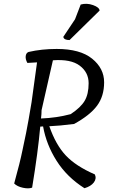

<svg xmlns="http://www.w3.org/2000/svg" viewBox="-20 -996 608 1016"><path d="M280 -737Q404 -737 467.5 -685.5Q531 -634 531 -560.5Q531 -487 493.5 -436.5Q456 -386 372 -340Q293 -330 241 -328Q275 -230 328 -173.5Q381 -117 482 -73Q492 -51 476.5 -30.5Q461 -10 427 0Q334 -59 279.5 -145Q225 -231 208 -327L193 -326Q181 -191 150 -3Q131 4 101 -2.5Q71 -9 55 -25Q86 -137 99 -201.5Q112 -266 118 -292Q130 -352 147 -455L176 -666L125 -663Q114 -682 116 -699Q118 -716 131 -721Q200 -737 280 -737ZM200 -413Q200 -393 197 -369Q279 -372 354 -392Q407 -427 428 -462.5Q449 -498 449 -555.5Q449 -613 402 -648.5Q355 -684 260 -677ZM507 -940 348 -784Q318 -784 315 -801L377 -894L407 -972Q439 -981 472.5 -969Q506 -957 507 -940Z"/></svg>

Font: Tillana
Style: Regular
Weight: 400
Designer: Lipi Raval (Devanagari, Latin), Jonny Pinhorn (Latin)
Foundry: Indian Type Foundry
Version: Version 2.003;PS 1.0;hotconv 1.0.79;makeotf.lib2.5.61930; tt